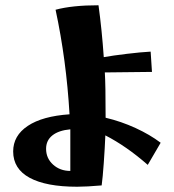

<svg xmlns="http://www.w3.org/2000/svg" viewBox="-20 -606 660 729"><path d="M30 -31Q30 -91 85.5 -128Q141 -165 244 -172Q232 -378 191 -569Q254 -586 354 -586Q367 -491 374 -389Q407 -395 461 -401.5Q515 -408 552 -410L557 -333L378 -331Q381 -286 381 -159Q440 -145 494.5 -120Q549 -95 590 -64L541 20Q460 -51 380 -92Q378 -43 374 13Q370 69 366 98Q309 103 273 103Q155 103 92.5 69Q30 35 30 -31ZM155 -41Q155 -5 181.5 19Q208 43 247 43V-115Q203 -111 179 -92Q155 -73 155 -41Z"/></svg>

Font: Otomanopee One
Style: Regular
Weight: 400
Designer: Das Ende der Wildnis
Foundry: Gutenberg Labo
Version: Version 3.005